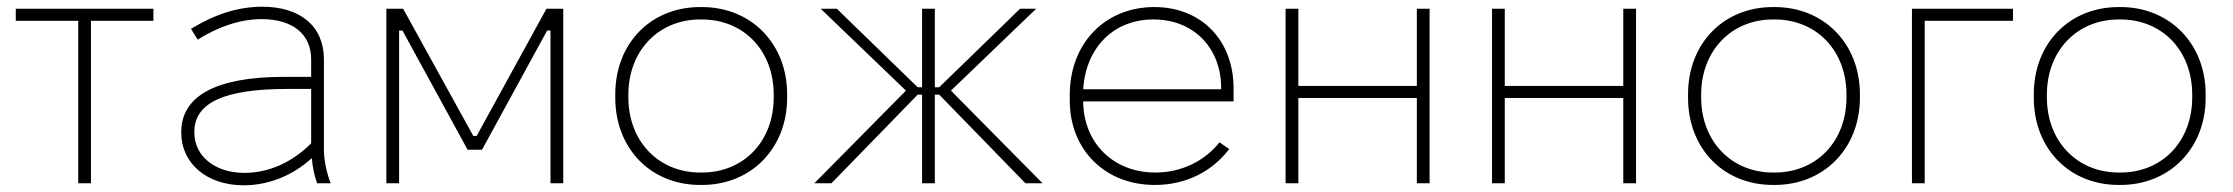

<svg xmlns="http://www.w3.org/2000/svg" viewBox="-20 -546 6653 572"><path d="M213 0H251V-484H437V-520H27V-484H213Z M706 6C779 6 851 -22 909 -75C911 -48 917 -20 925 0H965C954 -28 945 -69 945 -98V-369C945 -467 876 -526 761 -526C689 -526 619 -503 549 -460L569 -428C633 -468 698 -489 759 -489H760C852 -489 907 -444 907 -369V-317H825C624 -317 520 -260 520 -153V-151C520 -59 596 6 706 6ZM708 -31C620 -31 559 -81 559 -151V-153C559 -240 648 -281 836 -281H907V-119C851 -63 782 -31 708 -31Z M1131 0H1169V-455H1179L1373 -100H1416L1610 -455H1620V0H1658V-520H1608L1400 -141H1390L1181 -520H1131Z M2066 5H2071C2218 5 2325 -104 2325 -255V-265C2325 -416 2218 -525 2071 -525H2066C1919 -525 1813 -417 1813 -265V-255C1813 -103 1919 5 2066 5ZM2066 -32C1942 -32 1852 -125 1852 -256V-264C1852 -395 1942 -488 2066 -488H2071C2196 -488 2285 -395 2285 -264V-256C2285 -125 2196 -32 2071 -32Z M2727 0H2765V-264H2778L3035 0H3086L2813 -276L3067 -520H3019L2778 -286H2765V-520H2727V-286H2714L2473 -520H2425L2679 -276L2406 0H2457L2714 -264H2727Z M3420 5H3421C3509 5 3589 -32 3642 -102L3613 -122C3570 -67 3500 -32 3423 -32H3422C3298 -32 3210 -118 3207 -240V-244H3655V-283C3655 -426 3559 -525 3419 -525C3272 -525 3167 -417 3167 -263V-246C3167 -100 3272 5 3420 5ZM3207 -280C3215 -405 3298 -488 3416 -488H3417C3534 -488 3616 -406 3618 -288V-280Z M3810 0H3848V-254H4201V0H4239V-520H4201V-290H3848V-520H3810Z M4425 0H4463V-254H4816V0H4854V-520H4816V-290H4463V-520H4425Z M5262 5H5267C5414 5 5521 -104 5521 -255V-265C5521 -416 5414 -525 5267 -525H5262C5115 -525 5009 -417 5009 -265V-255C5009 -103 5115 5 5262 5ZM5262 -32C5138 -32 5048 -125 5048 -256V-264C5048 -395 5138 -488 5262 -488H5267C5392 -488 5481 -395 5481 -264V-256C5481 -125 5392 -32 5267 -32Z M5676 0H5714V-484H5977V-520H5676Z M6292 5H6297C6444 5 6551 -104 6551 -255V-265C6551 -416 6444 -525 6297 -525H6292C6145 -525 6039 -417 6039 -265V-255C6039 -103 6145 5 6292 5ZM6292 -32C6168 -32 6078 -125 6078 -256V-264C6078 -395 6168 -488 6292 -488H6297C6422 -488 6511 -395 6511 -264V-256C6511 -125 6422 -32 6297 -32Z"/></svg>

Font: Fixel Display ExtraLight
Style: Regular
Weight: 200
Designer: AlfaBravo + MacPaw
Foundry: Kyrylo Tkachov, Marchela Mozhyna, Serhii Makarenko, Maria Weinstein, Zakhar Kryvoshyya
Version: Version 1.211